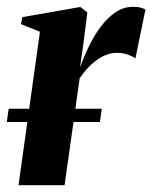

<svg xmlns="http://www.w3.org/2000/svg" viewBox="-27 -545 448 565"><path d="M27.5 0 90.5 -451.5 35 -474 38.5 -494.5 209.5 -524.5 230 -508.5 219 -420.5 208.5 -346.5Q219.5 -377.5 234.8 -409Q250 -440.5 269.8 -466.8Q289.5 -493 313.2 -509Q337 -525 364.5 -525Q379 -525 388 -522.2Q397 -519.5 401 -517L371.5 -373Q368 -377 352 -383.2Q336 -389.5 317 -389.5Q299.5 -389.5 283.5 -382.8Q267.5 -376 253.2 -365Q239 -354 227.5 -340.8Q216 -327.5 207.5 -315L163 0ZM272.5 -225 267 -186H-7L-1.5 -225Z"/></svg>

Font: Merriweather 120pt
Style: Bold Italic
Weight: 700
Italic angle: -7.8°
Version: Version 2.101